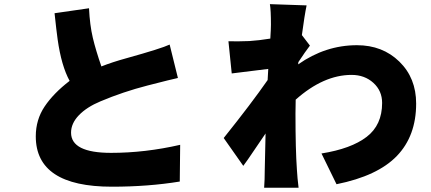

<svg xmlns="http://www.w3.org/2000/svg" viewBox="-20 -837 2040 909"><path d="M149.4 -191.4Q149.4 -270.5 191.4 -333Q233.4 -395.5 309.6 -454.1Q270.5 -525.4 252.9 -650.4Q247.1 -691.4 238.3 -774.4L401.4 -797.9Q405.3 -717.8 419.4 -658.2Q433.6 -598.6 460 -522.5Q511.7 -543 579.1 -561.5Q744.1 -607.4 783.2 -626L822.3 -467.8Q793.9 -461.9 678.2 -432.1Q562.5 -402.3 456.1 -357.4Q390.6 -330.1 353.5 -291.5Q316.4 -252.9 316.4 -209Q316.4 -113.3 505.9 -113.3Q667 -113.3 833 -151.4L831.1 22.5Q681.6 46.9 509.8 46.9Q149.4 46.9 149.4 -191.4Z M1392.6 -543 1391.6 -532.2Q1520.5 -623 1669.9 -623Q1791 -623 1870.6 -545.4Q1950.2 -467.8 1950.2 -346.7Q1950.2 -193.4 1858.9 -98.6Q1767.6 -3.9 1573.2 35.2L1502 -110.4Q1642.6 -132.8 1715.8 -189Q1789.1 -245.1 1789.1 -349.6Q1789.1 -407.2 1747.6 -444.8Q1706.1 -482.4 1644.5 -482.4Q1511.7 -482.4 1379.9 -365.2Q1378.9 -341.8 1378.9 -299.8Q1378.9 -127.9 1385.7 -33.2Q1387.7 3.9 1393.6 51.8H1230.5Q1233.4 13.7 1233.4 -30.3Q1235.4 -132.8 1237.3 -205.1Q1223.6 -185.5 1185.5 -128.9Q1147.5 -72.3 1131.8 -51.8L1039.1 -183.6Q1171.9 -349.6 1247.1 -458L1250 -510.7Q1185.5 -502.9 1077.1 -489.3L1061.5 -641.6Q1109.4 -640.6 1160.2 -642.6Q1206.1 -645.5 1259.8 -654.3Q1262.7 -701.2 1262.7 -719.7Q1262.7 -789.1 1257.8 -817.4L1431.6 -811.5Q1421.9 -765.6 1409.2 -670.9L1447.3 -621.1Q1426.8 -594.7 1392.6 -543Z"/></svg>

Font: GenEi Gothic M Heavy
Style: Regular
Weight: 800
Designer: o_tamon (Modified); [Source Han Sans]
Ryoko NISHIZUKA  (kana & ideographs); Paul D. Hunt (Latin, Greek & Cyrillic); Wenl
Version: Version 1.1a;Original Version 1.004